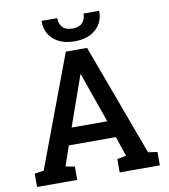

<svg xmlns="http://www.w3.org/2000/svg" viewBox="-96 -983 935 1064"><g transform="rotate(-10 371.5 -451.0)"><path d="M25.9 0V-75.2L77.6 -82.5L313 -710.9H432.6L665 -82.5L716.8 -75.2V0H490.7V-75.2L541.5 -84.5L503.9 -196.3H239.3L200.7 -84.5L252 -75.2V0ZM271.5 -291H472.2L379.9 -553.7L373.5 -572.8H370.6L363.8 -552.7ZM372.6 -758.8Q296.9 -758.8 253.2 -797.9Q209.5 -836.9 210.4 -898.9L211.4 -901.9H298.3Q298.3 -870.6 316.2 -850.6Q334 -830.6 372.6 -830.6Q410.2 -830.6 428.2 -850.3Q446.3 -870.1 446.3 -901.9H533.2L534.2 -898.9Q534.7 -836.9 491.2 -797.9Q447.8 -758.8 372.6 -758.8Z"/></g></svg>

Font: Roboto Slab Medium
Style: Regular
Weight: 500
Designer: Google
Version: Version 2.001; ttfautohint (v1.8.3)